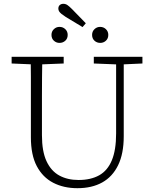

<svg xmlns="http://www.w3.org/2000/svg" viewBox="-20 -972 807 1007"><path d="M386 15Q314 15 259 -13.5Q204 -42 173 -100.5Q142 -159 142 -252V-360Q142 -413 142 -465Q142 -517 142 -569.5Q142 -622 141 -674H202Q201 -622 200.5 -570Q200 -518 200 -465.5Q200 -413 200 -360V-263Q200 -178 224 -126.5Q248 -75 291 -51.5Q334 -28 392 -28Q456 -28 500 -52.5Q544 -77 566.5 -131Q589 -185 589 -272V-674H629V-258Q629 -166 599.5 -105.5Q570 -45 516 -15Q462 15 386 15ZM41 -639V-674H314V-639L188 -634H159ZM472 -639V-674H727V-639L618 -634H598ZM325 -883Q311 -892 302.5 -899Q294 -906 290 -912.5Q286 -919 286 -927Q286 -939 293.5 -945.5Q301 -952 312 -952Q324 -952 333.5 -945.5Q343 -939 357 -925L430 -850L413 -830ZM292 -747Q275 -747 262.5 -758.5Q250 -770 250 -789Q250 -807 262.5 -819Q275 -831 292 -831Q310 -831 322.5 -819Q335 -807 335 -789Q335 -770 322.5 -758.5Q310 -747 292 -747ZM506 -747Q488 -747 475.5 -758.5Q463 -770 463 -789Q463 -807 475.5 -819Q488 -831 505 -831Q523 -831 535.5 -819Q548 -807 548 -789Q548 -770 535.5 -758.5Q523 -747 506 -747Z"/></svg>

Font: Source Serif 4 Light
Style: Regular
Weight: 300
Designer: Frank Grießhammer
Foundry: Adobe Systems Incorporated
Version: Version 4.004;hotconv 1.0.116;makeotfexe 2.5.65601